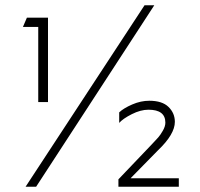

<svg xmlns="http://www.w3.org/2000/svg" viewBox="-20 -708 757 728"><path d="M429 0V-28L554 -159Q572 -178 580 -187Q588 -196 597.5 -212.5Q607 -229 607 -243Q607 -292 543 -292Q513 -292 479.5 -275Q446 -258 432 -242V-282Q449 -298 481.5 -312Q514 -326 546 -326Q595 -326 619 -302.5Q643 -279 643 -246Q643 -199 579 -138L475 -32H658V0ZM162 -321H125V-606H67L82 -641H162ZM77 0 528 -688H565L117 0Z"/></svg>

Font: Roundo Light
Style: Regular
Weight: 300
Designer: Namrata Goyal (Gurmukhi), Shiva Nallaperumal (Latin)
Foundry: Indian Type Foundry
Version: Version 1.000;PS 1.0;hotconv 1.0.88;makeotf.lib2.5.647800